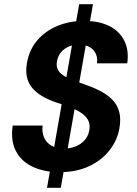

<svg xmlns="http://www.w3.org/2000/svg" viewBox="-20 -812 654 919"><path d="M205 87 359 -792H425L271 87ZM266 12Q191 12 136 -14Q81 -40 55.5 -90Q30 -140 41 -211H184Q180 -180 190.5 -155Q201 -130 225 -115.5Q249 -101 286 -101Q318 -101 343 -111.5Q368 -122 385 -141Q402 -160 407 -186Q411 -208 406.5 -224.5Q402 -241 388.5 -255Q375 -269 355.5 -280Q336 -291 311 -300.5Q286 -310 257 -319Q172 -346 134 -391.5Q96 -437 109 -511Q120 -574 158.5 -619Q197 -664 255 -688Q313 -712 383 -712Q454 -712 503 -687.5Q552 -663 575 -617Q598 -571 589 -509H444Q448 -532 439.5 -552.5Q431 -573 411 -585.5Q391 -598 361 -598Q334 -599 311.5 -590Q289 -581 273.5 -563.5Q258 -546 253 -520Q249 -500 254.5 -485Q260 -470 272.5 -459Q285 -448 304 -439Q323 -430 346 -422Q369 -414 396 -404Q433 -391 464.5 -374Q496 -357 518.5 -334Q541 -311 550.5 -277Q560 -243 551 -195Q541 -140 504.5 -93Q468 -46 407.5 -17Q347 12 266 12Z"/></svg>

Font: DM Sans 9pt
Style: Bold Italic
Weight: 700
Italic angle: -10°
Version: Version 4.004;gftools[0.9.30]